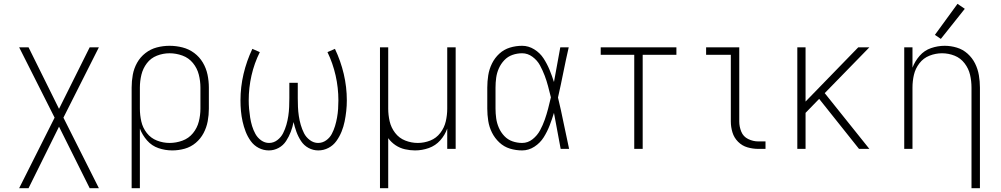

<svg xmlns="http://www.w3.org/2000/svg" viewBox="-20 -777 5224 1002"><path d="M80 205H129L288 -116L448 205H496L311 -163L496 -530H448L288 -209L129 -530H80L265 -163Z M667 205H710V-106Q723 -72 747.5 -44Q772 -16 807 -4Q842 8 879 8Q912 8 944 -1Q976 -10 1001.5 -31.5Q1027 -53 1042.5 -82.5Q1058 -112 1064 -144.5Q1070 -177 1070 -210V-320Q1070 -354 1063 -387.5Q1056 -421 1038.5 -450.5Q1021 -480 993.5 -500.5Q966 -521 932.5 -529.5Q899 -538 865 -538Q831 -538 798.5 -529.5Q766 -521 739 -500Q712 -479 695.5 -449.5Q679 -420 673 -387Q667 -354 667 -320ZM865 -31Q831 -31 799 -43.5Q767 -56 746 -83Q725 -110 717.5 -143Q710 -176 710 -210V-320Q710 -354 718 -387Q726 -420 746.5 -447Q767 -474 799 -486.5Q831 -499 865 -499Q899 -499 932 -487Q965 -475 987 -448Q1009 -421 1017.5 -387.5Q1026 -354 1026 -320V-210Q1026 -176 1017.5 -142.5Q1009 -109 987 -82Q965 -55 932 -43Q899 -31 865 -31Z M1641 8Q1669 8 1694 -5Q1719 -18 1735.5 -41Q1752 -64 1762.5 -90Q1773 -116 1778.5 -143Q1784 -170 1787 -197.5Q1790 -225 1790 -253Q1790 -323 1774 -391Q1758 -459 1728 -522L1689 -505Q1717 -447 1731.5 -383Q1746 -319 1746 -253Q1746 -231 1744.5 -208.5Q1743 -186 1739 -163.5Q1735 -141 1728.5 -119.5Q1722 -98 1711.5 -78Q1701 -58 1682 -44.5Q1663 -31 1640 -31Q1617 -31 1597 -46Q1577 -61 1566.5 -82Q1556 -103 1549.5 -125.5Q1543 -148 1539.5 -171.5Q1536 -195 1535 -218.5Q1534 -242 1534 -265V-345H1490V-265Q1490 -242 1489 -218.5Q1488 -195 1484.5 -171.5Q1481 -148 1474.5 -125.5Q1468 -103 1457.5 -82Q1447 -61 1427.5 -46Q1408 -31 1384 -31Q1362 -31 1343 -44.5Q1324 -58 1313 -78Q1302 -98 1295.5 -119.5Q1289 -141 1285.5 -163.5Q1282 -186 1280 -208.5Q1278 -231 1278 -253Q1278 -319 1292.5 -383Q1307 -447 1336 -505L1297 -522Q1267 -459 1251 -391Q1235 -323 1235 -253Q1235 -225 1237.5 -197.5Q1240 -170 1246 -143Q1252 -116 1262 -90Q1272 -64 1288.5 -41Q1305 -18 1330 -5Q1355 8 1383 8Q1410 8 1434 -5Q1458 -18 1473 -41Q1488 -64 1497.5 -89Q1507 -114 1512 -140Q1518 -114 1527 -89Q1536 -64 1551 -41Q1566 -18 1590 -5Q1614 8 1641 8Z M1963 205H2006V-56Q2022 -34 2044.5 -19Q2067 -4 2093.5 2Q2120 8 2146 8Q2183 8 2218 -4.5Q2253 -17 2277.5 -44.5Q2302 -72 2314 -106V0H2358V-530H2314V-210Q2314 -177 2306.5 -144Q2299 -111 2278 -83.5Q2257 -56 2225.5 -43.5Q2194 -31 2160 -31Q2127 -31 2095 -43.5Q2063 -56 2042 -83.5Q2021 -111 2013.5 -144Q2006 -177 2006 -210V-530H1963Z M2705 8Q2739 8 2769 -11.5Q2799 -31 2817.5 -60.5Q2836 -90 2848.5 -122.5Q2861 -155 2871 -188Q2880 -141 2888.5 -94Q2897 -47 2906 0H2950Q2935 -67 2921.5 -134.5Q2908 -202 2892 -268Q2907 -334 2920 -399.5Q2933 -465 2948 -530H2904Q2896 -485 2887.5 -439.5Q2879 -394 2871 -349Q2861 -381 2848 -412.5Q2835 -444 2816.5 -472.5Q2798 -501 2768 -519.5Q2738 -538 2705 -538Q2672 -538 2641 -528.5Q2610 -519 2586 -497Q2562 -475 2547.5 -445.5Q2533 -416 2528 -384Q2523 -352 2523 -320V-210Q2523 -178 2528 -146Q2533 -114 2547.5 -85Q2562 -56 2586 -33.5Q2610 -11 2641 -1.5Q2672 8 2705 8ZM2705 -31Q2679 -31 2654.5 -39.5Q2630 -48 2612 -67Q2594 -86 2583.5 -110Q2573 -134 2569.5 -159.5Q2566 -185 2566 -210V-320Q2566 -346 2569.5 -371.5Q2573 -397 2583.5 -420.5Q2594 -444 2612 -463Q2630 -482 2654.5 -490.5Q2679 -499 2705 -499Q2734 -499 2759 -480.5Q2784 -462 2798 -436Q2812 -410 2822.5 -382.5Q2833 -355 2840.5 -326Q2848 -297 2855 -269Q2848 -239 2840.5 -210Q2833 -181 2823 -152.5Q2813 -124 2798.5 -97Q2784 -70 2759.5 -50.5Q2735 -31 2705 -31Z M3290 0H3334V-491H3510V-530H3115V-491H3290Z M3937 0H3975V-39H3937Q3910 -39 3884.5 -51.5Q3859 -64 3848.5 -90Q3838 -116 3838 -143V-530H3665V-491H3794V-143Q3794 -114 3802.5 -86Q3811 -58 3832 -37Q3853 -16 3881 -8Q3909 0 3937 0Z M4141 0H4184V-188L4255 -261L4463 0H4517L4284 -291L4517 -530H4459L4184 -247V-530H4141Z M5050 205H5094V-320Q5094 -352 5088.5 -384.5Q5083 -417 5068.5 -446Q5054 -475 5029.5 -497Q5005 -519 4973.5 -528.5Q4942 -538 4910 -538Q4874 -538 4839 -526Q4804 -514 4779.5 -486Q4755 -458 4742 -424V-530H4699V0H4742V-320Q4742 -354 4749.5 -386.5Q4757 -419 4778 -446.5Q4799 -474 4831 -486.5Q4863 -499 4896 -499Q4930 -499 4961.5 -486.5Q4993 -474 5014 -446.5Q5035 -419 5042.5 -386.5Q5050 -354 5050 -320ZM4890 -574 5015 -731 4977 -757 4859 -595Z"/></svg>

Font: Iosevka Sparkle Extralight
Style: Regular
Weight: 200
Designer: Belleve Invis
Foundry: Belleve Invis
Version: Version 4.5.0; ttfautohint (v1.8.3)